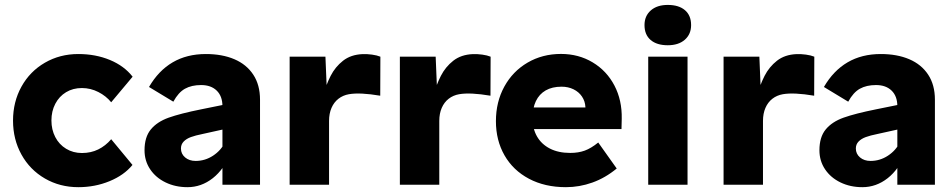

<svg xmlns="http://www.w3.org/2000/svg" viewBox="-20 -766 3948 796"><path d="M34 -266Q34 -343.8 69 -406.9Q104 -470 166.1 -506Q228.2 -542 304.6 -542Q376.4 -542 435.7 -517.4Q495 -492.8 529.8 -448L441 -342Q420 -368 387.7 -384.5Q355.4 -401 319.4 -401Q282.6 -401 254 -383.8Q225.4 -366.6 209.3 -335.8Q193.2 -305 193.2 -266.6Q193.2 -228.6 209.1 -197.8Q225 -167 254.1 -149.3Q283.2 -131.6 319.8 -131.6Q356.8 -131.6 387.1 -146.4Q417.4 -161.2 441 -188.8L529.2 -82.2Q494.4 -39.6 434 -14.8Q373.6 10 304.6 10Q228.2 10 166.1 -26Q104 -62 69 -125.1Q34 -188.2 34 -266Z M813.8 -413.4Q774.2 -413.4 746.8 -398.1Q719.4 -382.8 698.6 -344.4L597.8 -405.4Q637 -473 695.8 -507.5Q754.6 -542 833.4 -542Q901.2 -542 951.6 -520.5Q1002 -499 1030 -456.5Q1058 -414 1058 -352.8V0H902.2V-325.8Q902.2 -367.2 878.5 -390.3Q854.8 -413.4 813.8 -413.4ZM579.2 -143Q579.2 -197.6 605.2 -229.3Q631.2 -261 679.3 -278.2Q727.4 -295.4 815.2 -313L979.2 -346.2L970.2 -243.8L820.2 -210.6Q790.2 -204.6 771.4 -197.7Q752.6 -190.8 741.4 -179.1Q730.2 -167.4 730.2 -150.4Q730.2 -128 747.4 -113.4Q764.6 -98.8 791.2 -98.8Q830 -98.8 863.3 -120.6Q896.6 -142.4 913.6 -177.6L938 -135.4Q909.6 -64.4 862.1 -27.2Q814.6 10 757.2 10Q707.2 10 666.5 -9.7Q625.8 -29.4 602.5 -64.2Q579.2 -99 579.2 -143Z M1180.8 -531H1329.2L1336.4 -358.2L1315.4 -358.2Q1315.8 -361.2 1317 -363.2Q1331.8 -414.2 1350.8 -451.5Q1369.8 -488.8 1402.2 -514.2Q1434.6 -539.6 1482.8 -541.6Q1501.8 -542.4 1522.3 -539.6Q1542.8 -536.8 1557 -531L1556.4 -369.2Q1472.4 -383.4 1426.6 -375.4Q1401.8 -371 1383.2 -356.6Q1364.6 -342.2 1354.4 -318.7Q1344.2 -295.2 1344.2 -264.8V0H1180.8Z M1637.8 -531H1786.2L1793.4 -358.2L1772.4 -358.2Q1772.8 -361.2 1774 -363.2Q1788.8 -414.2 1807.8 -451.5Q1826.8 -488.8 1859.2 -514.2Q1891.6 -539.6 1939.8 -541.6Q1958.8 -542.4 1979.3 -539.6Q1999.8 -536.8 2014 -531L2013.4 -369.2Q1929.4 -383.4 1883.6 -375.4Q1858.8 -371 1840.2 -356.6Q1821.6 -342.2 1811.4 -318.7Q1801.2 -295.2 1801.2 -264.8V0H1637.8Z M2036 -263.6Q2036 -343.4 2070.8 -406.9Q2105.6 -470.4 2167.2 -506.4Q2228.8 -542.4 2305.8 -542.4Q2378.8 -542.4 2437.1 -507.4Q2495.4 -472.4 2527.3 -411.4Q2559.2 -350.4 2557.6 -273.6L2556.6 -230.8H2133.6L2110.6 -320.6H2424.4L2407 -301.8V-322.2Q2405.8 -346.4 2392.8 -365.7Q2379.8 -385 2357.7 -395.8Q2335.6 -406.6 2308.2 -406.6Q2269.2 -406.6 2242.4 -391.2Q2215.6 -375.8 2201.7 -346.8Q2187.8 -317.8 2187.8 -276Q2187.8 -232.8 2206.3 -200.4Q2224.8 -168 2259.9 -150Q2295 -132 2344 -132Q2378 -132 2404.3 -141.6Q2430.6 -151.2 2460.2 -175.2L2536.8 -67.4Q2489.6 -28.4 2436 -9.2Q2382.4 10 2326.2 10Q2239 10 2173.1 -24.9Q2107.2 -59.8 2071.6 -122Q2036 -184.2 2036 -263.6Z M2667.4 -531H2830.4V0H2667.4ZM2652 -662Q2652 -699.8 2678 -722.7Q2704 -745.6 2748.6 -745.6Q2794.2 -745.6 2819.7 -723.8Q2845.2 -702 2845.2 -662Q2845.2 -624.2 2819.2 -601.3Q2793.2 -578.4 2748.3 -578.4Q2703 -578.4 2677.5 -600.2Q2652 -622 2652 -662Z M2979.8 -531H3128.2L3135.4 -358.2L3114.4 -358.2Q3114.8 -361.2 3116 -363.2Q3130.8 -414.2 3149.8 -451.5Q3168.8 -488.8 3201.2 -514.2Q3233.6 -539.6 3281.8 -541.6Q3300.8 -542.4 3321.3 -539.6Q3341.8 -536.8 3356 -531L3355.4 -369.2Q3271.4 -383.4 3225.6 -375.4Q3200.8 -371 3182.2 -356.6Q3163.6 -342.2 3153.4 -318.7Q3143.2 -295.2 3143.2 -264.8V0H2979.8Z M3611.8 -413.4Q3572.2 -413.4 3544.8 -398.1Q3517.4 -382.8 3496.6 -344.4L3395.8 -405.4Q3435 -473 3493.8 -507.5Q3552.6 -542 3631.4 -542Q3699.2 -542 3749.6 -520.5Q3800 -499 3828 -456.5Q3856 -414 3856 -352.8V0H3700.2V-325.8Q3700.2 -367.2 3676.5 -390.3Q3652.8 -413.4 3611.8 -413.4ZM3377.2 -143Q3377.2 -197.6 3403.2 -229.3Q3429.2 -261 3477.3 -278.2Q3525.4 -295.4 3613.2 -313L3777.2 -346.2L3768.2 -243.8L3618.2 -210.6Q3588.2 -204.6 3569.4 -197.7Q3550.6 -190.8 3539.4 -179.1Q3528.2 -167.4 3528.2 -150.4Q3528.2 -128 3545.4 -113.4Q3562.6 -98.8 3589.2 -98.8Q3628 -98.8 3661.3 -120.6Q3694.6 -142.4 3711.6 -177.6L3736 -135.4Q3707.6 -64.4 3660.1 -27.2Q3612.6 10 3555.2 10Q3505.2 10 3464.5 -9.7Q3423.8 -29.4 3400.5 -64.2Q3377.2 -99 3377.2 -143Z"/></svg>

Font: Easer Grotesk Variable
Style: Regular
Weight: 400
Designer: Boardeaser, Bonnie Shaver-Troup, Thomas Jockin
Foundry: Lexend
Version: Version 1.001;Glyphs 3.1.2 (3151)